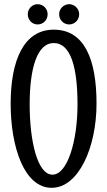

<svg xmlns="http://www.w3.org/2000/svg" viewBox="-20 -870 512 919"><path d="M442 -374C442 -583 386 -728 237 -728C95 -728 31 -583 31 -374C31 -164 97 29 227 29C356 29 442 -164 442 -374ZM351 -370C351 -195 303 -34 231 -34C159 -34 122 -195 122 -370C122 -544 158 -664 237 -664C320 -664 351 -544 351 -370ZM359 -802C359 -828 337 -850 311 -850C285 -850 263 -828 263 -802C263 -774 285 -753 311 -753C337 -753 359 -774 359 -802ZM208 -802C208 -828 187 -850 160 -850C134 -850 113 -828 113 -802C113 -774 134 -753 160 -753C187 -753 208 -774 208 -802Z"/></svg>

Font: Englebert
Style: Regular
Weight: 400
Designer: Astigmatic (AOETI)
Foundry: Astigmatic (AOETI)
Version: Version 1.000